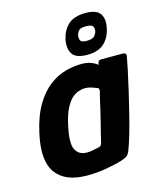

<svg xmlns="http://www.w3.org/2000/svg" viewBox="-106 -763 703 845"><g transform="rotate(-15 245.5 -340.5)"><path d="M187 6Q88 6 46 -51Q4 -108 31 -229Q48 -305 77 -353Q106 -401 142 -428Q178 -455 216 -465Q254 -475 290 -475Q314 -475 334 -467Q354 -459 360 -451L363 -462Q366 -469 369.5 -470.5Q373 -472 380 -472H477Q491 -472 491 -459Q487 -436 478.5 -395Q470 -354 458.5 -305.5Q447 -257 435 -208Q423 -159 410.5 -117Q398 -75 388 -50Q383 -38 376.5 -32Q370 -26 347 -18Q325 -11 280.5 -2.5Q236 6 187 6ZM212 -92Q223 -92 234 -94Q245 -96 254 -98Q263 -100 268 -101Q273 -102 276.5 -105.5Q280 -109 282 -116Q287 -138 293 -161.5Q299 -185 305 -209Q311 -233 316.5 -256.5Q322 -280 326.5 -300.5Q331 -321 336 -339Q337 -346 335 -350Q333 -354 328 -355Q318 -359 304 -363.5Q290 -368 275 -368Q263 -368 247 -363Q231 -358 215.5 -344Q200 -330 186 -302.5Q172 -275 162 -228Q145 -151 160 -121.5Q175 -92 212 -92ZM437 -598Q429 -557 402 -532Q375 -507 325 -507Q273 -507 257 -532Q241 -557 249 -598Q258 -638 284.5 -662.5Q311 -687 364 -687Q414 -687 430 -662.5Q446 -638 437 -598ZM385 -600Q387 -613 381 -621.5Q375 -630 351 -630Q326 -630 318 -621.5Q310 -613 307 -600Q305 -589 309 -578Q313 -567 338 -567Q365 -567 374 -578Q383 -589 385 -600Z"/></g></svg>

Font: Glory Thin
Style: Bold Italic
Weight: 700
Italic angle: -12°
Version: Version 1.011